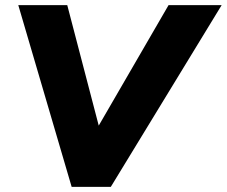

<svg xmlns="http://www.w3.org/2000/svg" viewBox="-20 -725 880 745"><path d="M258 0 51 -705H241L374 -196H339L634 -705H840L410 0Z"/></svg>

Font: Nunito Sans 10pt Black
Style: Italic
Weight: 900
Italic angle: -9°
Designer: Vernon Adams
Foundry: Vernon Adams
Version: Version 3.101;gftools[0.9.27]